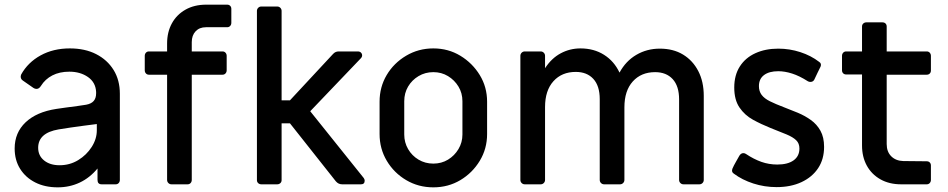

<svg xmlns="http://www.w3.org/2000/svg" viewBox="-20 -792 4072 825"><path d="M228 13Q173 13 131.5 -8Q90 -29 66.5 -66.5Q43 -104 43 -154Q43 -222 90 -266.5Q137 -311 222 -324Q239 -327 264 -330Q289 -333 313 -336.5Q337 -340 350 -342Q372 -346 382.5 -358Q393 -370 393 -391V-397Q391 -438 358 -461Q325 -484 278 -484Q236 -484 205 -468Q174 -452 156 -423Q148 -410 137 -410Q130 -410 124 -414L78 -446Q69 -452 69 -463Q69 -466 71 -472Q100 -524 154.5 -554Q209 -584 280 -584Q345 -584 393 -559.5Q441 -535 468 -491.5Q495 -448 495 -389V-19Q495 -11 490 -5.5Q485 0 477 0H417Q399 0 399 -19V-68Q366 -28 322.5 -7.5Q279 13 228 13ZM236 -82Q280 -82 316 -104Q352 -126 374 -160.5Q396 -195 396 -232V-259Q371 -256 341.5 -252Q312 -248 283.5 -244Q255 -240 232 -236Q144 -221 144 -157Q144 -123 169.5 -102.5Q195 -82 236 -82Z M717 0Q709 0 703.5 -5.5Q698 -11 698 -19V-471H620Q612 -471 607 -476.5Q602 -482 602 -490V-552Q602 -560 607 -565.5Q612 -571 620 -571H698V-605Q698 -654 718.5 -691.5Q739 -729 777 -750.5Q815 -772 866 -772H956Q964 -772 969 -767Q974 -762 974 -754V-694Q974 -686 969 -680.5Q964 -675 956 -675H865Q837 -675 820.5 -657.5Q804 -640 804 -611V-571H936Q944 -571 949 -565.5Q954 -560 954 -552V-490Q954 -482 949 -476.5Q944 -471 936 -471H804V-19Q804 -11 799 -5.5Q794 0 786 0Z M1103 0Q1095 0 1089.5 -5Q1084 -10 1084 -18V-745Q1084 -753 1089.5 -758.5Q1095 -764 1103 -764H1171Q1179 -764 1184.5 -758.5Q1190 -753 1190 -745V-361H1226L1411 -560Q1421 -571 1435 -571H1517Q1526 -571 1531 -566Q1536 -561 1536 -554Q1536 -547 1530 -541L1313 -314L1543 -27Q1547 -21 1547 -16Q1547 0 1531 0H1450Q1434 0 1423 -13L1226 -262H1190V-18Q1190 -10 1184.5 -5Q1179 0 1171 0Z M1842 13Q1778 13 1725.5 -18Q1673 -49 1642 -101Q1611 -153 1611 -216V-355Q1611 -418 1641.5 -469.5Q1672 -521 1725 -552.5Q1778 -584 1842 -584Q1906 -584 1958 -552.5Q2010 -521 2041.5 -469.5Q2073 -418 2073 -355V-216Q2073 -153 2041.5 -101Q2010 -49 1958 -18Q1906 13 1842 13ZM1842 -89Q1877 -89 1905 -106Q1933 -123 1950 -151.5Q1967 -180 1967 -214V-357Q1967 -392 1950 -420Q1933 -448 1905 -465Q1877 -482 1842 -482Q1807 -482 1778.5 -465Q1750 -448 1733.5 -420Q1717 -392 1717 -357V-214Q1717 -180 1733.5 -151.5Q1750 -123 1778.5 -106Q1807 -89 1842 -89Z M2235 0Q2227 0 2221.5 -5.5Q2216 -11 2216 -19V-552Q2216 -560 2221.5 -565.5Q2227 -571 2235 -571H2303Q2311 -571 2316.5 -565.5Q2322 -560 2322 -552V-499Q2350 -542 2389.5 -563Q2429 -584 2474 -584Q2532 -584 2575.5 -556.5Q2619 -529 2642 -480Q2669 -530 2714.5 -556.5Q2760 -583 2815 -583Q2873 -583 2915 -557.5Q2957 -532 2980.5 -486.5Q3004 -441 3004 -380V-19Q3004 -11 2998.5 -5.5Q2993 0 2985 0H2917Q2909 0 2903.5 -5.5Q2898 -11 2898 -19V-365Q2898 -422 2870.5 -452Q2843 -482 2795 -482Q2735 -482 2699 -442Q2663 -402 2663 -331V-19Q2663 -11 2657.5 -5.5Q2652 0 2644 0H2576Q2568 0 2562.5 -5.5Q2557 -11 2557 -19V-366Q2557 -423 2529.5 -453Q2502 -483 2454 -483Q2394 -483 2358 -443Q2322 -403 2322 -332V-19Q2322 -11 2316.5 -5.5Q2311 0 2303 0Z M3317 12Q3265 12 3217 -3.5Q3169 -19 3133 -46Q3122 -53 3127 -67Q3133 -81 3141.5 -95.5Q3150 -110 3157 -123Q3164 -134 3174 -134Q3178 -134 3180.5 -133Q3183 -132 3186 -130Q3219 -108 3251.5 -96.5Q3284 -85 3320 -85Q3365 -85 3390 -103Q3415 -121 3415 -154Q3415 -176 3401 -189.5Q3387 -203 3359.5 -214.5Q3332 -226 3291 -242Q3251 -258 3215.5 -277.5Q3180 -297 3157.5 -330Q3135 -363 3135 -416Q3135 -469 3159 -506.5Q3183 -544 3226 -563.5Q3269 -583 3324 -583Q3373 -583 3419 -568Q3465 -553 3500 -526Q3511 -519 3506 -506Q3499 -492 3492.5 -478.5Q3486 -465 3479 -450Q3474 -440 3462 -440Q3456 -440 3451 -443Q3415 -466 3383.5 -476Q3352 -486 3324 -486Q3285 -486 3263 -469.5Q3241 -453 3241 -422Q3241 -400 3252.5 -384.5Q3264 -369 3288 -357Q3312 -345 3349 -331Q3378 -320 3408 -307.5Q3438 -295 3464 -276.5Q3490 -258 3505.5 -230Q3521 -202 3521 -161Q3521 -108 3495.5 -69.5Q3470 -31 3424 -9.5Q3378 12 3317 12Z M3852 0Q3801 0 3763 -21.5Q3725 -43 3704.5 -80.5Q3684 -118 3684 -167V-472H3616Q3608 -472 3603 -477Q3598 -482 3598 -490V-552Q3598 -560 3603 -565.5Q3608 -571 3616 -571H3684V-678Q3684 -686 3689.5 -691Q3695 -696 3703 -696H3771Q3780 -696 3785 -691Q3790 -686 3790 -678V-571H3962Q3970 -571 3975 -565.5Q3980 -560 3980 -552V-489Q3980 -481 3975 -476Q3970 -471 3962 -471H3790V-173Q3790 -140 3809.5 -120.5Q3829 -101 3861 -100L3962 -99Q3970 -99 3975 -94Q3980 -89 3980 -81V-19Q3980 -11 3975 -5.5Q3970 0 3962 0Z"/></svg>

Font: Miriam Libre SemiBold
Style: Regular
Weight: 600
Version: Version 2.000